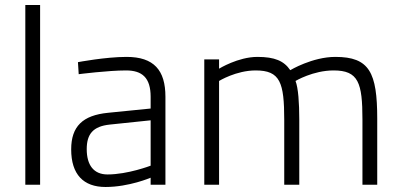

<svg xmlns="http://www.w3.org/2000/svg" viewBox="-20 -737 1595 766"><path d="M140 0V-717H81V0Z M581 -76C581 -76 490 -41 409 -41C354 -41 326 -78 326 -142C326 -202 351 -233 418 -240L581 -257ZM640 -351C640 -457 594 -510 485 -510C401 -510 291 -489 291 -489L294 -441C294 -441 411 -456 483 -456C547 -456 581 -427 581 -351V-304L411 -287C310 -277 264 -233 264 -141C264 -41 313 9 401 9C495 9 581 -28 581 -28V0H640V-351Z M854 -414C854 -414 922 -456 1000 -456C1098 -456 1114 -408 1114 -258V0H1174V-260C1174 -326 1170 -386 1159 -414C1159 -414 1229 -456 1311 -456C1410 -456 1426 -407 1426 -260V0H1485V-263C1485 -448 1454 -510 1318 -510C1226 -510 1138 -457 1138 -457C1113 -494 1076 -510 1007 -510C930 -510 854 -463 854 -463V-500H795V0H854Z"/></svg>

Font: RazerF5 Light
Style: Regular
Weight: 300
Foundry: Razer Inc.
Version: Version 2